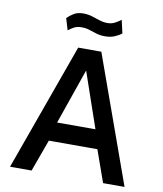

<svg xmlns="http://www.w3.org/2000/svg" viewBox="-97 -997 914 1075"><g transform="rotate(10 359.5 -459.0)"><path d="M34 0 294 -723H425.5L685 0H563L498.5 -181.5H222.5L156.5 0ZM250.5 -289.5H468.5L360 -604.5ZM524 -843.5Q509.5 -832.5 486 -822Q462.5 -811.5 430 -811.5Q402.5 -811.5 380.8 -818.2Q359 -825 338.5 -831.8Q318 -838.5 294 -838.5Q269 -838.5 253 -830.2Q237 -822 219 -808L199 -874.5Q216.5 -891.5 237.2 -904Q258 -916.5 289.5 -916.5Q316 -916.5 339.5 -909.2Q363 -902 385.2 -894.5Q407.5 -887 430 -887Q454.5 -887 473 -897Q491.5 -907 507 -918.5Z"/></g></svg>

Font: Public Sans SemiBold
Style: Regular
Weight: 600
Designer: The Public Sans Project Authors: Dan O. Williams and USWDS (Libre Franklin designed by Pablo Impallari and Rodrigo Fuenz
Version: Version 1.007